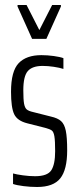

<svg xmlns="http://www.w3.org/2000/svg" viewBox="-20 -738 312 766"><path d="M32 -4V-46Q46 -42 71.5 -38.5Q97 -35 120 -35Q169 -35 184.5 -58.5Q200 -82 200 -135Q200 -176 197 -194Q194 -212 186.5 -217.5Q179 -223 160 -228L89 -246Q49 -256 36.5 -282.5Q24 -309 24 -372Q24 -454 54.5 -486Q85 -518 145 -518Q169 -518 194.5 -514.5Q220 -511 233 -506V-463Q218 -468 194.5 -471.5Q171 -475 150 -475Q109 -475 91 -454.5Q73 -434 73 -378Q73 -341 76 -324.5Q79 -308 86.5 -301.5Q94 -295 112 -291L183 -273Q210 -267 223.5 -255Q237 -243 242.5 -216.5Q248 -190 248 -138Q248 -61 220.5 -26.5Q193 8 128 8Q101 8 73.5 4.5Q46 1 32 -4ZM108 -583 50 -712V-718H86L137 -618L188 -718H223V-712L165 -583Z"/></svg>

Font: Saira Ultra Condensed Light
Style: Regular
Weight: 300
Width: 1
Designer: Hector Gatti with collaboration of the Omnibus-Type team
Foundry: Omnibus-Type
Version: Version 1.001; ttfautohint (v1.8)